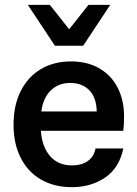

<svg xmlns="http://www.w3.org/2000/svg" viewBox="-20 -764 565 794"><path d="M436 -744 324 -575H207L95 -744H186L266 -643L346 -744ZM490 -223H149Q154 -156 187.5 -118Q221 -80 277 -80Q318 -80 343.5 -98.5Q369 -117 375 -150H490Q473 -69 414.5 -29.5Q356 10 277 10Q205 10 150.5 -21Q96 -52 66 -110.5Q36 -169 36 -248Q36 -329 66 -388Q96 -447 149.5 -478.5Q203 -510 273 -510Q342 -510 391.5 -481Q441 -452 467 -400.5Q493 -349 493 -284Q493 -247 490 -223ZM380 -303Q379 -360 349.5 -390.5Q320 -421 270 -421Q222 -421 190 -390Q158 -359 151 -303Z"/></svg>

Font: CBA Beacon Sans Bold
Style: Regular
Weight: 700
Designer: Wei Huang
Foundry: Wei Huang
Version: Version 1.002